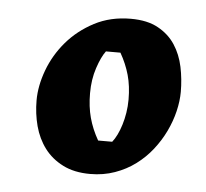

<svg xmlns="http://www.w3.org/2000/svg" viewBox="-37 -808 470 438"><g transform="rotate(5 198.5 -589.5)"><path d="M374 -613.8Q374 -592.8 368.4 -569.3Q362.8 -545.9 351.8 -522.9Q340.8 -500 324.7 -479.5Q308.6 -459 287.6 -443.4Q266.6 -427.7 240.5 -418.5Q214.4 -409.2 184.1 -409.2Q147.5 -409.2 121.6 -422.4Q95.7 -435.5 79.3 -457.3Q63 -479 55.4 -507.3Q47.9 -535.6 47.9 -565.9Q47.9 -599.1 61.3 -635.3Q74.7 -671.4 100.3 -701.4Q126 -731.4 162.8 -750.7Q199.7 -770 246.1 -770Q284.2 -770 308.8 -756.3Q333.5 -742.7 347.9 -720.7Q362.3 -698.7 368.2 -670.7Q374 -642.6 374 -613.8ZM195.8 -690.9Q185.5 -677.2 176.8 -650.9Q168 -624.5 168 -592.8Q168 -562 174.8 -536.9Q181.6 -511.7 195.8 -486.8H228Q233.9 -494.1 239 -504.6Q244.1 -515.1 248 -527.8Q252 -540.5 254.4 -555.4Q256.8 -570.3 256.8 -585.9Q256.8 -616.7 249.8 -641.8Q242.7 -667 229 -690.9Z"/></g></svg>

Font: Simonetta
Style: Black Italic
Weight: 900
Italic angle: -2°
Designer: Gayaneh Bagdasaryan
Foundry: Brownfox
Version: Version 1.002